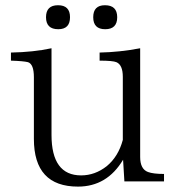

<svg xmlns="http://www.w3.org/2000/svg" viewBox="-20 -689 649 719"><path d="M197.3 -669.4Q242.2 -669.4 242.2 -624.5Q242.2 -579.6 198.2 -579.6Q152.3 -579.6 152.3 -624.5Q152.3 -669.4 197.3 -669.4ZM373 -669.4Q418.9 -669.4 418.9 -624.5Q418.9 -579.6 374 -579.6Q329.1 -579.6 329.1 -624.5Q329.1 -669.4 373 -669.4ZM594.2 -9.8H445.8L440.9 -90.8Q380.9 9.8 272 9.8Q106.9 9.8 106.9 -168.9V-399.9Q106.9 -448.7 85 -456.1Q68.4 -460.4 21 -461.9V-492.2Q105 -493.7 172.9 -508.3V-184.1Q172.9 -32.2 283.7 -32.2Q335.9 -32.2 379.9 -66.9Q423.3 -103 439.9 -165V-401.4Q439.9 -445.8 416 -456.1Q402.3 -461.9 353 -461.9V-492.2Q428.7 -493.7 504.9 -508.3V-101.1Q504.9 -55.7 534.2 -44.9Q553.7 -37.6 594.2 -37.6Z"/></svg>

Font: I.MingCP
Style: Regular
Weight: 400
Designer: I.Font Project
Version: Version 8.000; Sep 06, 2022